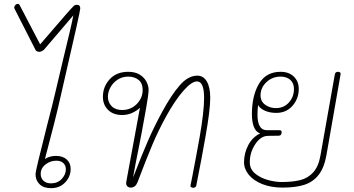

<svg xmlns="http://www.w3.org/2000/svg" viewBox="-20 -977 1846 1000"><path d="M348 -97Q348 -57 319.5 -27Q291 3 246 3Q207 3 186 -17.5Q165 -38 165 -71Q165 -87 226 -327Q255 -438 268 -495L312 -681Q352 -843 362 -897Q349 -881 321 -849Q247 -762 209 -718Q206 -715 198.5 -711Q191 -707 184 -707Q179 -707 173.5 -709.5Q168 -712 166 -715L56 -931Q54 -935 54 -939Q55 -946 60.5 -951.5Q66 -957 73 -957Q79 -957 83 -949L189 -746L247 -813Q339 -921 364 -946Q370 -952 381 -952Q398 -952 398 -933Q398 -925 377.5 -833Q357 -741 349 -708L302 -502Q282 -412 261.5 -331.5Q241 -251 214 -149Q239 -165 272 -165Q307 -165 327.5 -146.5Q348 -128 348 -97ZM323 -95Q323 -115 310 -127.5Q297 -140 273 -140Q242 -140 217 -120.5Q192 -101 192 -71Q192 -49 206.5 -35.5Q221 -22 246 -22Q280 -22 301.5 -45Q323 -68 323 -95Z M1075 -467Q1075 -404 1050 -264Q1032 -160 1002 -9Q1001 -5 996.5 -2Q992 1 987 1Q981 1 976 -2Q971 -5 972 -10L982 -60Q991 -108 1001.5 -163Q1012 -218 1020 -264Q1043 -396 1043 -467Q1043 -553 1006 -553Q978 -553 935 -504Q892 -455 847 -374Q805 -298 773 -222Q741 -146 696 -27Q685 0 661 0Q651 0 644 -6Q637 -12 637 -25Q637 -28 643 -59L709 -416Q694 -401 669.5 -389.5Q645 -378 616 -378Q570 -378 543 -404.5Q516 -431 516 -473Q516 -526 551.5 -564.5Q587 -603 648 -603Q684 -603 707.5 -588.5Q731 -574 742.5 -552Q754 -530 754 -509Q754 -487 741 -413Q728 -339 718 -286.5Q708 -234 703 -209Q684 -116 673 -53L686 -85Q718 -168 750 -242Q782 -316 825 -395Q872 -482 916 -532.5Q960 -583 1008 -583Q1039 -583 1057 -553Q1075 -523 1075 -467ZM723 -509Q723 -544 701.5 -561Q680 -578 648 -578Q617 -578 593 -562.5Q569 -547 555.5 -522.5Q542 -498 542 -473Q542 -444 561.5 -424Q581 -404 616 -404Q661 -404 692 -435Q723 -466 723 -509Z M1754 -591 1680 -168Q1668 -102 1639 -65.5Q1610 -29 1565 -14.5Q1520 0 1452 0Q1392 0 1346.5 -18Q1301 -36 1276 -66.5Q1251 -97 1251 -132Q1251 -179 1273 -221Q1295 -263 1335 -282Q1312 -290 1302 -317Q1292 -344 1292 -381Q1292 -479 1329 -541Q1366 -603 1441 -603Q1485 -603 1510.5 -578Q1536 -553 1536 -514Q1536 -463 1503.5 -426Q1471 -389 1419 -389Q1385 -389 1359.5 -400.5Q1334 -412 1324 -430Q1321 -402 1321 -381Q1321 -299 1369 -299H1435Q1447 -299 1447 -289Q1447 -270 1430 -270Q1380 -270 1369 -269Q1334 -265 1307.5 -223Q1281 -181 1281 -132Q1281 -96 1309 -73Q1337 -50 1375.5 -39.5Q1414 -29 1447 -29Q1504 -29 1544 -39Q1584 -49 1611.5 -79.5Q1639 -110 1649 -167L1724 -590Q1726 -603 1741 -603Q1748 -603 1751.5 -599.5Q1755 -596 1754 -591ZM1337 -480Q1337 -449 1361 -431.5Q1385 -414 1417 -414Q1458 -414 1484.5 -443Q1511 -472 1511 -514Q1511 -544 1492 -561Q1473 -578 1442 -578Q1398 -578 1367.5 -549Q1337 -520 1337 -480Z"/></svg>

Font: Mali ExtraLight
Style: Italic
Weight: 275
Italic angle: -10°
Version: Version 1.000; ttfautohint (v1.6)